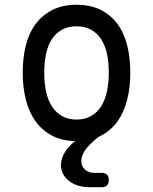

<svg xmlns="http://www.w3.org/2000/svg" viewBox="-20 -580 640 803"><path d="M300 10Q242 10 200 -11.5Q158 -33 130 -71Q102 -109 88.5 -161.5Q75 -214 75 -276Q75 -338 88 -390Q101 -442 129 -479.5Q157 -517 199.5 -538.5Q242 -560 300 -560Q359 -560 401.5 -538.5Q444 -517 471.5 -479.5Q499 -442 512 -390Q525 -338 525 -276Q525 -214 511.5 -161.5Q498 -109 470.5 -71Q443 -33 400.5 -11.5Q358 10 300 10ZM300 -80Q335 -80 360.5 -94.5Q386 -109 402.5 -134.5Q419 -160 427 -196.5Q435 -233 435 -276Q435 -319 427.5 -354.5Q420 -390 403.5 -415.5Q387 -441 361.5 -455.5Q336 -470 300 -470Q264 -470 238.5 -455.5Q213 -441 196.5 -415.5Q180 -390 172.5 -354Q165 -318 165 -275Q165 -232 173 -196Q181 -160 197.5 -134.5Q214 -109 239.5 -94.5Q265 -80 300 -80ZM405 143Q420 143 427.5 150.5Q435 158 435 173Q435 188 427.5 195.5Q420 203 405 203H357Q302 203 268.5 176.5Q235 150 235 110Q235 81 254 52Q273 23 320 -10H395L384 -1Q350 27 335 49.5Q320 72 320 93Q320 115 335 129Q350 143 375 143Z"/></svg>

Font: Maple Mono
Style: Regular
Weight: 400
Monospace: yes
Designer: subframe7536
Version: Version 7.300